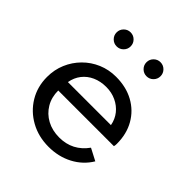

<svg xmlns="http://www.w3.org/2000/svg" viewBox="-206 -909 1073 1073"><g transform="rotate(45 330.5 -372.5)"><path d="M344 16Q263.5 16 199.5 -19.5Q135.5 -55 98.5 -116.2Q61.5 -177.5 61.5 -254.5Q61.5 -311.5 82.5 -361Q103.5 -410.5 141 -448.2Q178.5 -486 228 -507Q277.5 -528 334 -528Q414 -528 474.2 -495Q534.5 -462 568.2 -403Q602 -344 602 -266Q602 -259.5 601.5 -255.5Q601 -251.5 599.5 -245H159.5Q159.5 -191.5 183.8 -150.5Q208 -109.5 250.8 -86.2Q293.5 -63 349 -63Q401.5 -63 443 -84.5Q484.5 -106 515 -148.5L586 -111.5Q549.5 -51 485.8 -17.5Q422 16 344 16ZM164.5 -316.5H504.5Q497.5 -356 473.8 -385.8Q450 -415.5 414.2 -432.2Q378.5 -449 335.5 -449Q290.5 -449 254.2 -432.8Q218 -416.5 194.8 -386.8Q171.5 -357 164.5 -316.5ZM452 -650Q429 -650 412.8 -666.2Q396.5 -682.5 396.5 -705.5Q396.5 -728.5 412.8 -744.8Q429 -761 452 -761Q475 -761 491.2 -744.8Q507.5 -728.5 507.5 -705.5Q507.5 -682.5 491.2 -666.2Q475 -650 452 -650ZM216 -650Q193 -650 176.8 -666.2Q160.5 -682.5 160.5 -705.5Q160.5 -728.5 176.8 -744.8Q193 -761 216 -761Q239 -761 255.2 -744.8Q271.5 -728.5 271.5 -705.5Q271.5 -682.5 255.2 -666.2Q239 -650 216 -650Z"/></g></svg>

Font: Spartan Thin Medium
Style: Regular
Weight: 500
Version: Version 1.004